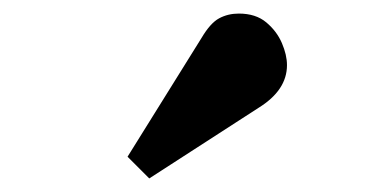

<svg xmlns="http://www.w3.org/2000/svg" viewBox="-20 -837 540 283"><path d="M200 -574 168 -606 277 -781Q290 -803 303 -810Q316 -817 332 -817Q357 -817 372.5 -804Q388 -791 395.5 -773.5Q403 -756 403 -741Q403 -704 361 -678Z"/></svg>

Font: Literata 36pt ExtraBold
Style: Regular
Weight: 800
Designer: Latin by Veronika Burian and Jose Scaglione. Greek by Irene Vlachou. Cyrillic by Vera Evstafieva.
Foundry: TypeTogether
Version: Version 3.002